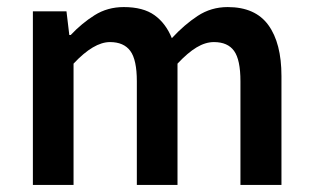

<svg xmlns="http://www.w3.org/2000/svg" viewBox="-20 -523 883 543"><path d="M73 0V-491H168L176 -424H180Q211 -457 247.5 -480Q284 -503 330 -503Q385 -503 417 -480Q449 -457 466 -415Q501 -453 539 -478Q577 -503 624 -503Q702 -503 739 -452Q776 -401 776 -308V0H660V-293Q660 -354 642 -379Q624 -404 585 -404Q561 -404 536 -389Q511 -374 482 -343V0H367V-293Q367 -354 348.5 -379Q330 -404 291 -404Q245 -404 188 -343V0Z"/></svg>

Font: Source Sans 3 ExtraLight SemiBold
Style: Regular
Weight: 600
Version: Version 3.052;hotconv 1.1.0;makeotfexe 2.6.0